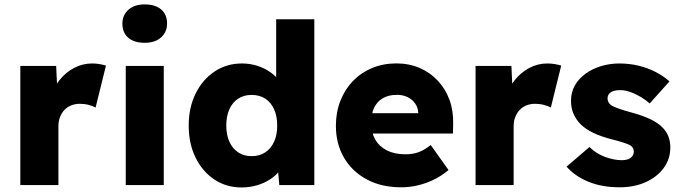

<svg xmlns="http://www.w3.org/2000/svg" viewBox="-20 -826 3033 857"><path d="M70.7 0V-531.7H230.7L238.7 -358L205.3 -390Q217.7 -433.3 245.2 -468Q272.7 -502.7 310.5 -522.7Q348.3 -542.7 390.7 -542.7Q408.3 -542.7 424.2 -540Q440 -537.3 453 -533.3L406.7 -346Q396 -352.3 376.8 -357.5Q357.7 -362.7 336.3 -362.7Q315.3 -362.7 297.5 -355.5Q279.7 -348.3 267.2 -334.8Q254.7 -321.3 247.7 -303.2Q240.7 -285 240.7 -262V0Z M541.3 0V-531.7H711V0ZM626 -635Q579 -635 552.7 -657.4Q526.3 -679.8 526.3 -720.7Q526.3 -758.3 553.1 -782.3Q579.8 -806.3 626 -806.3Q673 -806.3 699.3 -783.9Q725.7 -761.5 725.7 -720.7Q725.7 -683 698.9 -659Q672.2 -635 626 -635Z M1058 10.7Q990 10.7 936.8 -24.8Q883.7 -60.3 853 -122.5Q822.3 -184.7 822.3 -265.7Q822.3 -346 853.2 -408.5Q884 -471 937.7 -506.8Q991.3 -542.7 1060.3 -542.7Q1096 -542.7 1128.8 -532.2Q1161.7 -521.7 1188 -502.8Q1214.3 -484 1231.5 -459.8Q1248.7 -435.7 1252.7 -409L1212.7 -399V-740H1383V0H1226.7L1216 -120.3L1250 -114.3Q1246.7 -89 1230 -66.5Q1213.3 -44 1187.5 -26.7Q1161.7 -9.3 1128.2 0.7Q1094.7 10.7 1058 10.7ZM1103.3 -129Q1138.3 -129 1164 -146Q1189.7 -163 1203.5 -193.5Q1217.3 -224 1217.3 -265.7Q1217.3 -307.3 1203.5 -338.2Q1189.7 -369 1164 -385.7Q1138.3 -402.3 1103.3 -402.3Q1068.3 -402.3 1043 -385.7Q1017.7 -369 1003.8 -338.2Q990 -307.3 990 -265.7Q990 -224 1003.8 -193.5Q1017.7 -163 1043 -146Q1068.3 -129 1103.3 -129Z M1771 10Q1682 10 1616.5 -25.5Q1551 -61 1515.2 -122.7Q1479.3 -184.3 1479.3 -264.3Q1479.3 -325 1499.3 -376Q1519.3 -427 1555.5 -464.5Q1591.7 -502 1641.2 -522.5Q1690.7 -543 1749.3 -543Q1805.7 -543 1852.7 -522.8Q1899.7 -502.7 1933.8 -466.3Q1968 -430 1986.2 -380.5Q2004.3 -331 2002.7 -272.7L2001.7 -230H1579.3L1556.3 -320.7H1864.7L1847 -301.7V-321.7Q1846 -345.3 1833.3 -363.7Q1820.7 -382 1799.7 -392.3Q1778.7 -402.7 1752 -402.7Q1714.7 -402.7 1689 -387.8Q1663.3 -373 1650 -345.2Q1636.7 -317.3 1636.7 -277.3Q1636.7 -235 1654.7 -203.5Q1672.7 -172 1707 -154.7Q1741.3 -137.3 1789.7 -137.3Q1822.7 -137.3 1848.2 -146.7Q1873.7 -156 1902.7 -178.7L1982 -67Q1949.3 -39.7 1914.2 -23Q1879 -6.3 1843.2 1.8Q1807.3 10 1771 10Z M2102.7 0V-531.7H2262.7L2270.7 -358L2237.3 -390Q2249.7 -433.3 2277.2 -468Q2304.7 -502.7 2342.5 -522.7Q2380.3 -542.7 2422.7 -542.7Q2440.3 -542.7 2456.2 -540Q2472 -537.3 2485 -533.3L2438.7 -346Q2428 -352.3 2408.8 -357.5Q2389.7 -362.7 2368.3 -362.7Q2347.3 -362.7 2329.5 -355.5Q2311.7 -348.3 2299.2 -334.8Q2286.7 -321.3 2279.7 -303.2Q2272.7 -285 2272.7 -262V0Z M2746 10Q2666 10 2605.3 -15.3Q2544.7 -40.7 2509 -82.3L2611 -169.7Q2642.3 -139.3 2681.8 -125.2Q2721.3 -111 2755 -111Q2767.7 -111 2777.8 -113.5Q2788 -116 2794.8 -121.3Q2801.7 -126.7 2805.3 -133.5Q2809 -140.3 2809 -149.3Q2809 -168 2792 -178Q2782.7 -183 2761.8 -189.8Q2741 -196.7 2707.7 -205Q2662.3 -216.7 2628.3 -233Q2594.3 -249.3 2572.3 -270.7Q2551.3 -291.7 2540 -317.8Q2528.7 -344 2528.7 -376.3Q2528.7 -414.7 2546.2 -445.2Q2563.7 -475.7 2594.2 -497.5Q2624.7 -519.3 2663.5 -531Q2702.3 -542.7 2744 -542.7Q2789 -542.7 2829.5 -533Q2870 -523.3 2905.3 -505.3Q2940.7 -487.3 2968.3 -462.7L2880 -364.3Q2862.3 -380 2839.8 -393.5Q2817.3 -407 2793.3 -415.3Q2769.3 -423.7 2749 -423.7Q2734.7 -423.7 2724 -421.3Q2713.3 -419 2706.2 -414Q2699 -409 2695.3 -402Q2691.7 -395 2691.7 -386Q2692 -376.3 2697.2 -367.8Q2702.3 -359.3 2713 -353.3Q2722.7 -348 2744.3 -340.3Q2766 -332.7 2805.3 -322Q2852 -309 2885.8 -292.5Q2919.7 -276 2940 -254Q2956 -237 2964 -215.3Q2972 -193.7 2972 -168Q2972 -116.3 2942.5 -76.2Q2913 -36 2862 -13Q2811 10 2746 10Z"/></svg>

Font: Lexend Medium
Style: Regular
Weight: 500
Designer: Bonnie Shaver-Troup, Thomas Jockin
Foundry: Lexend
Version: Version 1.005